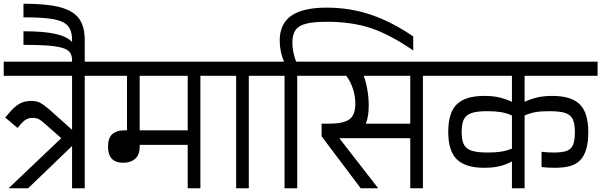

<svg xmlns="http://www.w3.org/2000/svg" viewBox="-30 -1011 3229 1031"><path d="M531 -604H425V0H357V-227L121 0H16L299 -269L215 -343Q192 -364 178.5 -371Q165 -378 146 -378Q126 -378 112 -370.5Q98 -363 82 -345L64 -324L-2 -380L15 -400Q45 -436 72 -452.5Q99 -469 137 -469Q167 -469 186.5 -458.5Q206 -448 235 -423L357 -314V-604H-10V-680H531Z M425 -795V-670H357V-688Q357 -722 336 -739Q315 -756 260 -763Q205 -770 96 -770V-843Q207 -843 268 -829Q329 -815 357 -786V-796Q357 -846 334.5 -872Q312 -898 257 -908Q202 -918 96 -918V-991Q222 -991 293 -972Q364 -953 394.5 -911Q425 -869 425 -795Z M1152 -604H1046V0H978V-233H720V-224Q720 -179 695.5 -158Q671 -137 632 -137Q550 -137 550 -223Q550 -270 573 -290.5Q596 -311 635 -311H652V-604H511V-680H1152ZM978 -604H720V-311H978Z M1412 -604H1306V0H1238V-604H1132V-680H1412Z M2189 -815V-740Q2064 -826 1961.5 -860Q1859 -894 1727 -894Q1652 -894 1612.5 -883.5Q1573 -873 1556.5 -849Q1540 -825 1540 -781Q1540 -734 1560 -680H1672V-604H1566V0H1498V-604H1392V-680H1495Q1472 -734 1472 -793Q1472 -883 1534 -926.5Q1596 -970 1725 -970Q1851 -970 1964.5 -931Q2078 -892 2189 -815Z M2347 -604H2241V0H2173V-269H1792L2000 -1V0H1907L1697 -279V-347H1740Q1811 -347 1844.5 -369Q1878 -391 1878 -454Q1878 -496 1864.5 -536Q1851 -576 1829 -604H1652V-680H2347ZM2173 -604H1923Q1935 -573 1942.5 -530Q1950 -487 1950 -444Q1950 -383 1934 -347H2173Z M2787 -604V-464Q2821 -480 2855.5 -488Q2890 -496 2936 -496Q3037 -496 3083 -451Q3129 -406 3129 -301Q3129 -195 3085 -150Q3064 -129 3031.5 -119.5Q2999 -110 2950 -110Q2911 -110 2878 -114V-196Q2909 -192 2944 -192Q2990 -192 3013.5 -201Q3037 -210 3047 -233Q3057 -256 3057 -300Q3057 -347 3045.5 -371Q3034 -395 3005 -404.5Q2976 -414 2919 -414Q2876 -414 2846.5 -409Q2817 -404 2787 -391V0H2719V-144Q2687 -127 2652.5 -118.5Q2618 -110 2570 -110Q2470 -110 2423.5 -155Q2377 -200 2377 -303Q2377 -407 2423.5 -451.5Q2470 -496 2570 -496Q2616 -496 2650.5 -488Q2685 -480 2719 -464V-604H2327V-680H3179V-604ZM2719 -213V-391Q2689 -404 2659.5 -409Q2630 -414 2588 -414Q2533 -414 2503.5 -404.5Q2474 -395 2461.5 -371.5Q2449 -348 2449 -302Q2449 -257 2461.5 -234Q2474 -211 2503.5 -201.5Q2533 -192 2589 -192Q2630 -192 2659.5 -196.5Q2689 -201 2719 -213Z"/></svg>

Font: Rhodium Libre
Style: Regular
Weight: 400
Designer: James Puckett
Foundry: Dunwich Type Founders
Version: Version 1.001; ttfautohint (v1.3)